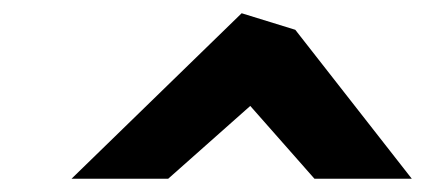

<svg xmlns="http://www.w3.org/2000/svg" viewBox="-20 -826 642 290"><path d="M88 -556H234L358 -666L455 -556H602L426 -781L345 -806Z"/></svg>

Font: Bluebird
Style: SfBdExtObl
Weight: 700
Designer: Jasper
Foundry: Cannot Into Space Fonts
Version: Version 0.98